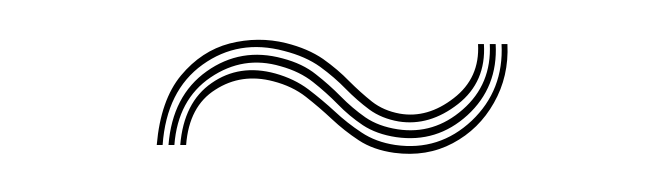

<svg xmlns="http://www.w3.org/2000/svg" viewBox="-20 -443 339 98"><path d="M60 -369Q62 -392 72.4 -404.5Q82.8 -417 97.2 -420.8Q111.8 -424.5 126 -421Q137.2 -418.2 144.9 -412.9Q152.5 -407.5 158.2 -401.6Q164 -395.8 169.9 -391.1Q175.8 -386.5 184 -385Q198.2 -382.5 211.6 -392.9Q225 -403.2 224 -420.5H227Q228.2 -401.2 213.8 -389.9Q199.2 -378.5 183.5 -381Q174.8 -382.5 168.5 -387.1Q162.2 -391.8 156.5 -397.6Q150.8 -403.5 143.4 -408.9Q136 -414.2 125 -417Q101.8 -423.2 83.4 -410Q65 -396.8 63 -369ZM66 -369Q68 -394.2 85.5 -406.6Q103 -419 124.2 -413.2Q134.5 -410.5 141.2 -405.1Q148 -399.8 153.9 -393.8Q159.8 -387.8 166.5 -383.1Q173.2 -378.5 183 -377Q201.5 -374.2 216.2 -387.1Q231 -400 230 -420.5H233Q234.2 -398.5 218.6 -384.2Q203 -370 182.2 -373Q172.2 -374.5 165.2 -379.1Q158.2 -383.8 152.4 -389.8Q146.5 -395.8 139.8 -401.1Q133 -406.5 123.2 -409.2Q104.2 -414.8 87.5 -403.5Q70.8 -392.2 69 -369ZM72 -369Q73.8 -390.8 88 -400.6Q102.2 -410.5 120.5 -405.5Q130.2 -402.8 137.4 -397.4Q144.5 -392 150.9 -386.1Q157.2 -380.2 164.5 -375.4Q171.8 -370.5 181.8 -369Q204.2 -365.8 220.8 -381.4Q237.2 -397 236 -420.5H239Q239.8 -404 232.1 -390.5Q224.5 -377 211.1 -369.9Q197.8 -362.8 181.2 -365Q170.5 -366.5 163.1 -371.4Q155.8 -376.2 149.4 -382.2Q143 -388.2 136.1 -393.6Q129.2 -399 119.5 -401.5Q103.2 -405.8 89.9 -397.2Q76.5 -388.8 75 -369Z"/></svg>

Font: Big Shoulders Inline Display SC Thin
Style: Regular
Weight: 100
Designer: Patric King
Foundry: XO Type Co
Version: Version 2.002